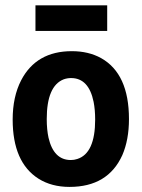

<svg xmlns="http://www.w3.org/2000/svg" viewBox="-20 -698 540 732"><path d="M250 -87.9Q184.6 -87.9 165 -172.9Q158.2 -204.1 158.2 -244.1Q158.2 -370.1 222.7 -395.5Q236.3 -400.4 251 -400.4Q318.4 -400.4 336.9 -309.6Q342.8 -279.3 342.8 -242.2Q342.8 -113.3 274.4 -91.8Q262.7 -87.9 250 -87.9ZM253.9 -502.9Q118.2 -502.9 60.5 -391.6Q28.3 -329.1 28.3 -242.2Q28.3 -79.1 127 -16.6Q176.8 14.6 245.1 14.6Q391.6 14.6 446.3 -106.4Q471.7 -165 471.7 -244.1Q471.7 -417 365.2 -476.6Q317.4 -502.9 253.9 -502.9ZM115.2 -677.7V-580.1H388.7V-677.7Z"/></svg>

Font: Yaldevi Colombo
Style: Bold
Weight: 700
Designer: Sol Matas, Denzil Rajitha, Kosala Senevirathne and Pathum Egodawatta
Foundry: Mooniak
Version: Version 1.020 ; ttfautohint (v1.6)